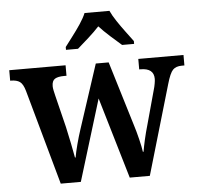

<svg xmlns="http://www.w3.org/2000/svg" viewBox="-55 -821 905 876"><g transform="rotate(-5 398.0 -383.0)"><path d="M67 -435Q58 -467 43.5 -477.5Q29 -488 2 -488H-1V-536H257V-488H246Q218 -488 204 -479.5Q190 -471 190 -446Q190 -438 192.5 -426Q195 -414 198 -402L234 -256Q242 -220 250.5 -178.5Q259 -137 263 -113H266Q270 -137 279.5 -173Q289 -209 299 -239L395 -532H454L544 -236Q553 -208 562 -171Q571 -134 574 -112H577Q581 -136 588 -167Q595 -198 606 -236L648 -389Q652 -402 654.5 -416.5Q657 -431 657 -439Q657 -488 596 -488H590V-536H797V-488H785Q758 -488 744 -473.5Q730 -459 716 -410L596 0H504L394 -372L280 0H188ZM265 -619Q279 -638 299 -664Q319 -690 337 -717Q355 -744 364 -766H478Q488 -744 506 -717Q524 -690 543.5 -664Q563 -638 577 -619V-606H522Q501 -624 471.5 -650.5Q442 -677 421 -700Q400 -677 371 -651Q342 -625 320 -606H265Z"/></g></svg>

Font: Noto Serif Lao SemiCondensed SemiBold
Style: Regular
Weight: 600
Width: 4
Designer: Monotype Design Team
Foundry: Monotype Imaging Inc.
Version: Version 2.003; ttfautohint (v1.8.4.7-5d5b)